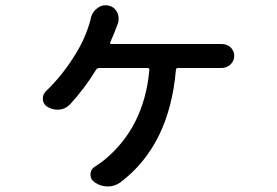

<svg xmlns="http://www.w3.org/2000/svg" viewBox="-20 -628 1040 720"><path d="M393.6 -469.7Q391.6 -467.8 393.1 -465.3Q394.5 -462.9 397.5 -462.9H775.4Q796.9 -462.9 809.6 -462.9Q810.5 -462.9 811.5 -462.9Q830.1 -462.9 843.8 -451.2Q858.4 -437.5 858.4 -418.9Q858.4 -399.4 843.8 -385.7Q830.1 -373 810.5 -373Q810.5 -373 809.6 -373Q795.9 -373 775.4 -373H647.5Q639.6 -373 639.6 -365.2Q615.2 -83 431.6 55.7Q410.2 71.3 384.8 71.3Q384.8 71.3 384.8 71.3Q358.4 71.3 335.9 56.6L334 54.7Q319.3 44.9 319.3 27.3Q319.3 6.8 336.9 -3.9Q355.5 -15.6 369.1 -26.4Q520.5 -149.4 540 -365.2Q541 -373 533.2 -373H352.5Q344.7 -373 340.8 -367.2Q297.9 -296.9 243.2 -237.3Q226.6 -219.7 203.1 -216.8Q198.2 -216.8 194.3 -216.8Q175.8 -216.8 159.2 -226.6Q140.6 -237.3 140.6 -258.8Q140.6 -275.4 153.3 -287.1Q214.8 -345.7 263.7 -425.8Q301.8 -487.3 319.3 -553.7Q320.3 -558.6 321.3 -563.5Q328.1 -585.9 346.7 -598.6Q360.4 -608.4 375 -608.4Q380.9 -608.4 386.7 -607.4Q408.2 -602.5 418.9 -583Q424.8 -571.3 424.8 -557.6Q424.8 -549.8 422.9 -542Q421.9 -541 421.9 -540Q408.2 -501 393.6 -469.7Z"/></svg>

Font: Gen Jyuu Gothic Medium
Style: Regular
Weight: 500
Designer: [Source Han Sans]
Ryoko NISHIZUKA  (kana & ideographs); Paul D. Hunt (Latin, Greek & Cyrillic); Wenlong ZHANG  (bopomofo
Version: Version 1.002.20150607